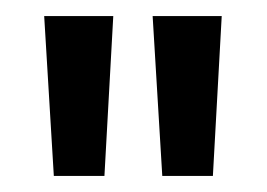

<svg xmlns="http://www.w3.org/2000/svg" viewBox="-20 -816 332 239"><path d="M35 -796H121L110 -597H47ZM170 -796H256L245 -597H182Z"/></svg>

Font: Poppins
Style: Regular
Weight: 400
Designer: Ninad Kale (Devanagari), Jonny Pinhorn (Latin)
Foundry: Indian Type Foundry
Version: Version 3.002 2017